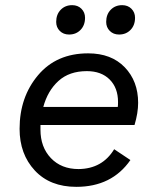

<svg xmlns="http://www.w3.org/2000/svg" viewBox="-20 -716 612 745"><path d="M248 -582Q226 -582 212 -596Q198 -610 198 -631Q198 -660 215.5 -678Q233 -696 260 -696Q282 -696 296 -682Q310 -668 310 -647Q310 -618 292.5 -600Q275 -582 248 -582ZM442 -582Q420 -582 406 -596Q392 -610 392 -631Q392 -660 409.5 -678Q427 -696 454 -696Q476 -696 490 -682Q504 -668 504 -647Q504 -618 486.5 -600Q469 -582 442 -582ZM502 -231H137V-213Q137 -145 177.5 -102.5Q218 -60 285 -60Q377 -61 423 -137L486 -95Q414 9 276 9Q174 9 115 -54.5Q56 -118 56 -216Q56 -339 127.5 -424Q199 -509 322 -509Q412 -509 464 -455Q516 -401 516 -317Q516 -278 502 -231ZM317 -440Q249 -440 207 -402Q165 -364 148 -301H437Q438 -307 438 -320Q438 -375 405.5 -407.5Q373 -440 317 -440Z"/></svg>

Font: Elaine Sans
Style: Italic
Weight: 400
Italic angle: -13°
Designer: Wei Huang
Foundry: Wei Huang
Version: Version 2.001;December 24, 2019;FontCreator 12.0.0.2547 64-b